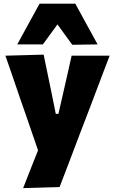

<svg xmlns="http://www.w3.org/2000/svg" viewBox="-20 -794 606 1012"><path d="M102 197.5Q122.5 145 144 90.2Q165.5 35.5 186.5 -16.5V15.5Q169 -35.5 150.8 -88Q132.5 -140.5 115.5 -190.5L84 -281Q66 -334.5 46.5 -390.8Q27 -447 8.5 -500.5L210 -506Q220 -457 229.8 -410.5Q239.5 -364 249.5 -315L274 -194H288L315.5 -314.5Q326.5 -362 336.8 -407.8Q347 -453.5 357.5 -500.5H558Q542.5 -460.5 528.2 -422.8Q514 -385 496.8 -340Q479.5 -295 456 -232L402 -91.5Q366 3.5 340.5 70.8Q315 138 294 192ZM361 -558Q336.5 -591.5 312 -625.2Q287.5 -659 262.5 -693.5H303.5Q278.5 -659 254.2 -626Q230 -593 206 -560H71Q100 -613 129.2 -666.5Q158.5 -720 188.5 -774.5H377Q407 -720 436 -666.5Q465 -613 494.5 -560Z"/></svg>

Font: Commissioner Thin ExtraBold
Style: Regular
Weight: 800
Version: Version 1.000